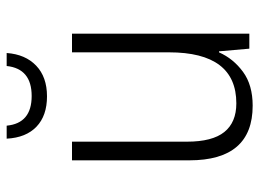

<svg xmlns="http://www.w3.org/2000/svg" viewBox="-121 -647 778 576"><g transform="rotate(-90 268.0 -359.0)"><path d="M455 -532V0H410L402 -91H399Q380 -48 340.5 -19Q301 10 239 10Q75 10 75 -180V-532H131V-187Q131 -111 160 -75Q189 -39 246 -39Q399 -39 399 -241V-532ZM397 -728Q393 -672 359 -639.5Q325 -607 267 -607Q209 -607 176 -638.5Q143 -670 140 -728H179Q186 -653 268 -653Q350 -653 358 -728Z"/></g></svg>

Font: Noto Sans Thai Looped SemiCondensed Light
Style: Regular
Weight: 300
Width: 4
Designer: Sasikarn Vongin, Ben Mitchell
Foundry: The Fontpad Ltd
Version: Version 1.001; ttfautohint (v1.8.4.7-5d5b)